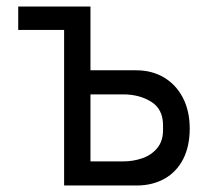

<svg xmlns="http://www.w3.org/2000/svg" viewBox="-20 -570 640 590"><path d="M177 -478H36V-550H258V-354H399Q446.5 -354 483.8 -332Q521 -310 542 -269.5Q563 -229 563 -175Q563 -120.5 542.8 -81Q522.5 -41.5 485.5 -20.8Q448.5 0 400 0H177ZM481 -170V-185Q481 -234.5 444.8 -257.2Q408.5 -280 358 -280H258V-74H358Q389.5 -74 417.5 -83.8Q445.5 -93.5 463.2 -115Q481 -136.5 481 -170Z"/></svg>

Font: JuliaMono
Style: Regular
Weight: 400
Monospace: yes
Designer: cormullion
Foundry: corm
Version: Version 0.055; ttfautohint (v1.8.4)